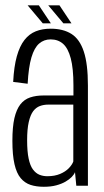

<svg xmlns="http://www.w3.org/2000/svg" viewBox="-20 -712 398 736"><path d="M148 4Q175 4 195.5 -1.5Q216 -7 230.8 -15.5Q245.5 -24 254.8 -33.5Q264 -43 267.5 -52L272.5 0H317V-384Q317 -467 301.2 -514.5Q285.5 -562 253.8 -582Q222 -602 174 -602Q142.5 -602 117.2 -592Q92 -582 73.8 -558.8Q55.5 -535.5 44.5 -496.2Q33.5 -457 30.5 -398L86 -391Q89.5 -455 100.5 -492Q111.5 -529 130 -545Q148.5 -561 174 -561Q202.5 -561 221.8 -544Q241 -527 251.2 -488.5Q261.5 -450 261.5 -385V-346H146.5Q118 -346 95.5 -338.5Q73 -331 58 -311.8Q43 -292.5 35.2 -259Q27.5 -225.5 27.5 -172Q27.5 -117.5 35.5 -82.8Q43.5 -48 59.2 -29.2Q75 -10.5 97.2 -3.2Q119.5 4 148 4ZM161.5 -36.5Q145 -36.5 131 -42.2Q117 -48 106.2 -62.5Q95.5 -77 89.8 -104Q84 -131 84 -174.5Q84 -217 90.2 -244.2Q96.5 -271.5 107.2 -285.8Q118 -300 132.8 -305.5Q147.5 -311 165 -311H261V-93Q256.5 -80.5 243.8 -67.2Q231 -54 210.2 -45.2Q189.5 -36.5 161.5 -36.5ZM223 -622.5H254L208 -691.5H165ZM144 -622.5H175L129 -691.5H86Z"/></svg>

Font: Anybody Condensed Light
Style: Regular
Weight: 300
Width: 3
Designer: Tyler Finck
Foundry: Etcetera Type Company
Version: Version 1.113;gftools[0.9.25]